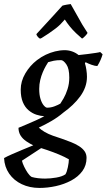

<svg xmlns="http://www.w3.org/2000/svg" viewBox="-51 -712 525 945"><path d="M143 213Q95 213 56 194.5Q17 176 -6 142.5Q-29 109 -31 66Q-17 58 7 47.5Q31 37 58.5 25.5Q86 14 109.5 4.5Q133 -5 147 -10L173 3L57 79Q60 92 68 108.5Q76 125 85.5 139Q95 153 105 159Q119 163 136 165Q153 167 171 167Q197 167 226 162Q255 157 271 146Q278 135 283 111Q288 87 288 72Q267 60 239.5 48.5Q212 37 181 26.5Q150 16 118 6Q97 -4 78.5 -16.5Q60 -29 50 -45.5Q40 -62 40 -83Q52 -88 76 -98Q100 -108 125.5 -119.5Q151 -131 167 -140Q148 -141 128 -147.5Q108 -154 90 -169Q72 -184 61.5 -209Q51 -234 51 -271Q51 -312 73.5 -350.5Q96 -389 131 -416Q152 -432 174 -442.5Q196 -453 220 -459Q244 -465 268 -465Q286 -465 303.5 -459Q321 -453 336 -441Q358 -443 380 -446Q402 -449 419.5 -451.5Q437 -454 442 -456L454 -445Q451 -433 444 -417Q437 -401 428 -387Q417 -387 400 -393Q383 -399 370 -406L367 -400Q371 -389 374 -369.5Q377 -350 377 -334Q377 -308 368.5 -284Q360 -260 344 -238Q328 -216 306.5 -195.5Q285 -175 261 -158Q247 -146 232 -135.5Q217 -125 201.5 -116Q186 -107 170.5 -99Q155 -91 140 -84Q151 -73 169 -62.5Q187 -52 209.5 -44Q232 -36 254 -29Q277 -21 298.5 -12.5Q320 -4 337.5 7Q355 18 365 32Q375 46 375 65Q375 102 354.5 130Q334 158 299.5 176.5Q265 195 224 204Q183 213 143 213ZM181 -182Q200 -182 218 -189Q236 -196 246 -202Q251 -209 262 -228Q273 -247 281.5 -273.5Q290 -300 290 -330Q290 -374 276 -394.5Q262 -415 250 -416Q228 -416 213.5 -413Q199 -410 186 -406Q182 -400 174.5 -387Q167 -374 159.5 -356.5Q152 -339 147 -318Q142 -297 142 -274Q142 -245 148.5 -224.5Q155 -204 164.5 -193Q174 -182 181 -182ZM154 -525 147 -522Q141 -523 134.5 -531.5Q128 -540 128 -544Q145 -563 167.5 -587Q190 -611 213 -636.5Q236 -662 256 -684Q261 -686 277 -689Q293 -692 297 -692L354 -591L380 -550Q378 -545 368.5 -535Q359 -525 353 -522Q340 -533 323.5 -548.5Q307 -564 292.5 -582Q278 -600 268 -616L246 -592Q236 -582 221 -570.5Q206 -559 189 -547.5Q172 -536 154 -525Z"/></svg>

Font: Labrada Medium
Style: Italic
Weight: 500
Italic angle: -7°
Designer: Mercedes Jáuregui
Foundry: Omnibus-Type Team
Version: Version 1.000